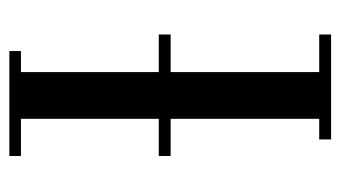

<svg xmlns="http://www.w3.org/2000/svg" viewBox="-182 -560 742 419"><g transform="rotate(-90 189.5 -351.0)"><path d="M58.1 -350.1V-376H139.2V-676.8H58.1V-702.1H287.1V-676.8H241.2V-376H323.2V-350.1H241.2V-25.9H323.2V0H94.2V-25.9H139.2V-350.1Z"/></g></svg>

Font: Dehuti
Style: Bold
Weight: 700
Version: Version 1.2